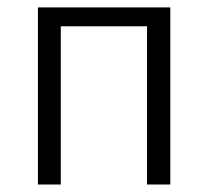

<svg xmlns="http://www.w3.org/2000/svg" viewBox="-20 -492 557 512"><path d="M81.1 0V-472.2H434.1V0H372.1V-421.9H142.1V0Z"/></svg>

Font: CMU Bright
Style: Roman
Weight: 500
Version: Version 0.7.0